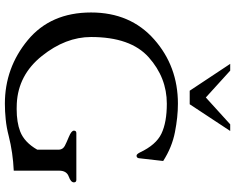

<svg xmlns="http://www.w3.org/2000/svg" viewBox="-110 -854 982 803"><g transform="rotate(90 381.5 -453.0)"><path d="M247.6 -924.3H275.9L388.2 -822.3L500.5 -924.3H528.3L416.5 -754.9H359.9ZM414.1 18.1Q264.2 18.1 148.4 -77.6Q32.7 -173.3 32.7 -342.3Q32.7 -506.8 145.3 -606.2Q257.8 -705.6 414.1 -705.6Q470.2 -705.6 533.4 -693.1Q596.7 -680.7 653.8 -644L642.1 -541.5Q640.1 -532.7 632.3 -532.7H630.9Q625 -533.2 618.2 -546.4Q586.4 -614.3 539.3 -636.7Q492.2 -659.2 414.1 -659.2Q305.2 -659.2 220.2 -583.5Q135.3 -507.8 135.3 -342.3Q135.3 -235.8 214.6 -136.7Q293.9 -37.6 414.1 -31.7Q425.8 -31.2 436.5 -31.2Q492.2 -31.2 530.3 -45.9Q575.7 -63.5 606.4 -117.2V-209Q605.5 -224.1 590.8 -232.4Q577.6 -239.3 552.2 -249.8Q526.9 -260.3 526.9 -270.5Q526.9 -280.8 537.1 -280.8H732.9Q743.2 -280.8 743.2 -270.5Q743.2 -257.8 718.8 -249Q694.3 -240.2 694.3 -209V-19Q619.1 -15.6 549.3 2Q514.2 11.2 480 14.6Q445.8 18.1 414.1 18.1Z"/></g></svg>

Font: Caudex
Style: Regular
Weight: 400
Version: Version 1.04